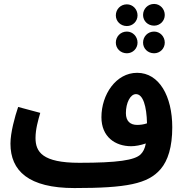

<svg xmlns="http://www.w3.org/2000/svg" viewBox="-20 -932 928 973"><path d="M761 -802C791 -802 815 -826 815 -856C815 -887 791 -912 761 -912C729 -912 705 -887 705 -856C705 -826 729 -802 761 -802ZM623 -800C653 -800 677 -824 677 -854C677 -885 653 -910 623 -910C591 -910 567 -885 567 -854C567 -824 591 -800 623 -800ZM623 -662C653 -662 677 -686 677 -716C677 -747 653 -772 623 -772C591 -772 567 -747 567 -716C567 -686 591 -662 623 -662ZM761 -662C791 -662 815 -686 815 -716C815 -747 791 -772 761 -772C729 -772 705 -747 705 -716C705 -686 729 -662 761 -662ZM357 21C621 21 730 0 794 -75C831 -118 853 -187 853 -287C853 -444 787 -563 675 -563C568 -563 494 -453 494 -338C494 -239 563 -191 645 -191C665 -191 693 -196 719 -205C714 -178 705 -162 693 -150C663 -120 575 -107 382 -107C195 -107 160 -162 160 -233C160 -277 173 -322 184 -360L72 -390C55 -340 33 -260 33 -204C33 -66 125 21 357 21ZM618 -359C618 -410 640 -455 669 -455C705 -455 723 -394 725 -307C708 -301 690 -299 675 -299C641 -299 618 -317 618 -359Z"/></svg>

Font: Noto Sans Arabic UI XCn
Style: Bold
Weight: 700
Width: 2
Designer: Monotype Design Team, Nadine Chahine and Nizar Qandah
Foundry: Monotype Imaging Inc.
Version: Version 2.010